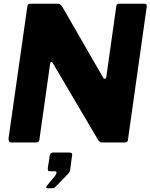

<svg xmlns="http://www.w3.org/2000/svg" viewBox="-20 -762 805 1027"><path d="M753 -742Q767 -742 765 -727L664 -12Q663 0 645 0H525Q518 0 512.5 -4.5Q507 -9 502 -18L261 -427Q258 -432 254 -431Q250 -430 248 -420L191 -17Q190 -7 186 -3.5Q182 0 169 0H41Q31 0 28 -7Q25 -14 26 -24L126 -726Q128 -736 131 -739Q134 -742 144 -742H287Q298 -742 304 -736.5Q310 -731 316 -721L531 -348Q536 -339 542 -340.5Q548 -342 549 -353L602 -728Q604 -737 607 -739.5Q610 -742 620 -742ZM233 245Q228 245 227.5 240Q227 235 232 230L275 178Q283 167 282 160.5Q281 154 274 154H247Q239 154 237 150Q235 146 236 135L246 71Q249 54 263 54H352Q367 54 366 66L355 148Q353 159 344 168L287 227Q280 234 274.5 239.5Q269 245 259 245H233Z"/></svg>

Font: Libre Franklin Thin ExtraBold
Style: Italic
Weight: 800
Italic angle: -8°
Version: Version 2.000